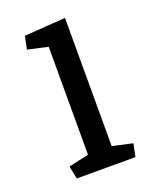

<svg xmlns="http://www.w3.org/2000/svg" viewBox="-108 -605 539 670"><g transform="rotate(-20 161.0 -270.5)"><path d="M214.4 -64.5 289.1 -47.9 279.3 0H61.5L51.8 -47.9L126.5 -64.5V-465.3L51.8 -481.9L61.5 -529.8L214.4 -540.5Z"/></g></svg>

Font: NoticiaText-Regular
Style: Regular
Weight: 400
Designer: JM Sole
Foundry: JM Sole
Version: Version 1.003